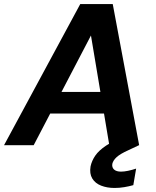

<svg xmlns="http://www.w3.org/2000/svg" viewBox="-43 -720 775 952"><path d="M-23 0 355 -700H516L647 0H499L408 -544L124 0ZM108 -157 163 -264H537L554 -157ZM525 212Q488 212 458.5 200.5Q429 189 414.5 165Q400 141 406 105Q412 77 429.5 51.5Q447 26 483 2Q519 -22 579 -46L627 -65L646 0L593 25Q553 43 535.5 59Q518 75 514 92Q511 110 522.5 120.5Q534 131 557 131Q572 131 591.5 127Q611 123 632 116L618 198Q597 204 573 208Q549 212 525 212Z"/></svg>

Font: DM Sans 20pt ExtraBold
Style: Italic
Weight: 800
Italic angle: -10°
Version: Version 4.004;gftools[0.9.30]